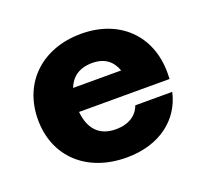

<svg xmlns="http://www.w3.org/2000/svg" viewBox="-86 -538 694 648"><g transform="rotate(-20 261.0 -214.5)"><path d="M492.7 -214.8C492.2 -348.1 400.4 -436.5 263.2 -436.5C124.5 -436.5 27.8 -347.7 27.8 -213.4C27.8 -80.6 123 8.8 266.6 8.8C385.7 8.8 465.3 -54.7 485.8 -147H353C341.3 -113.8 310.5 -93.3 264.6 -93.3C203.6 -93.3 172.9 -130.4 167 -190.9H492.2ZM264.6 -331.1C309.1 -331.1 335.4 -310.1 348.6 -273.9H175.8C189.5 -309.1 217.8 -331.1 264.6 -331.1Z"/></g></svg>

Font: Now ExtraBold
Style: Regular
Weight: 800
Designer: Alfredo Marco Pradil
Foundry: Alfredo Marco Pradil
Version: Version 1.200;hotconv 1.0.109;makeotfexe 2.5.65596